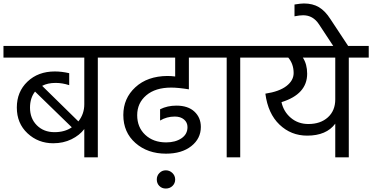

<svg xmlns="http://www.w3.org/2000/svg" viewBox="-42 -907 2146 1107"><path d="M372 -173 160 -379Q131 -342 131 -286Q131 -224 170.5 -184.5Q210 -145 272 -145Q332 -145 372 -173ZM638 -642V-575H522V0H444V-163Q417 -127 370 -104Q323 -81 265 -81Q178 -81 116.5 -138.5Q55 -196 55 -287Q55 -378 116.5 -436.5Q178 -495 274 -495Q314 -495 357 -485V-416Q317 -429 279 -429Q233 -429 201 -412L410 -207Q444 -250 444 -306V-575H-22V-642Z M881 -212V-277Q923 -298 975 -298Q1042 -298 1079 -263.5Q1116 -229 1116 -175Q1116 -108 1061 -64.5Q1006 -21 915 -21Q809 -21 739 -82.5Q669 -144 669 -244Q669 -340 738.5 -404Q808 -468 923 -469Q945 -469 968 -466V-575H593V-642H1193V-575H1047V-392Q985 -402 945 -402Q854 -402 801.5 -357.5Q749 -313 749 -243Q749 -173 795.5 -129.5Q842 -86 916 -86Q969 -86 1004 -109.5Q1039 -133 1039 -174Q1039 -201 1019 -218Q999 -235 966 -235Q919 -235 881 -212ZM876.5 165Q862 150 862 128Q862 106 877 90.5Q892 75 914 75Q936 75 952 90.5Q968 106 968 128Q968 150 952.5 165Q937 180 914 180Q891 180 876.5 165Z M1149 -575V-642H1459V-575H1343V0H1265V-575Z M1729 -125Q1636 -125 1569.5 -188.5Q1503 -252 1488 -367Q1568 -379 1609.5 -411Q1651 -443 1651 -486Q1651 -538 1620 -575H1415V-642H2084V-575H1969V0H1891V-194Q1840 -125 1729 -125ZM1736 -192Q1806 -192 1848.5 -230.5Q1891 -269 1891 -334V-575H1704Q1729 -537 1729 -482Q1729 -364 1581 -318Q1593 -263 1635 -227.5Q1677 -192 1736 -192Z M1656 -813V-881Q1692 -887 1710 -887Q1761 -887 1797 -865.5Q1833 -844 1863 -797L1970 -635H1884L1797 -767Q1763 -819 1706 -819Q1686 -819 1656 -813Z"/></svg>

Font: Hind
Style: Regular
Weight: 400
Designer: Manushi Parikh, Satya Rajpurohit
Foundry: Indian Type Foundry
Version: Version 2.000;PS 1.0;hotconv 1.0.79;makeotf.lib2.5.61930